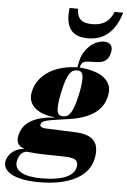

<svg xmlns="http://www.w3.org/2000/svg" viewBox="-162 -851 746 1128"><g transform="rotate(5 211.5 -287.5)"><path d="M252 -805.2Q251 -765.1 271.7 -743.7Q292.5 -722.2 341.8 -722.2Q391.6 -722.2 421.6 -743.4Q451.7 -764.6 467.3 -805.2H517.6Q504.4 -760.3 484.9 -728.3Q465.3 -696.3 440.9 -676Q416.5 -655.8 387 -646.5Q357.4 -637.2 323.7 -637.2Q290 -637.2 264.6 -646.5Q239.3 -655.8 223.4 -676Q207.5 -696.3 201.7 -728.3Q195.8 -760.3 201.7 -805.2ZM277.3 -443.8Q265.6 -443.8 254.6 -439Q243.7 -434.1 233.6 -419.4Q223.6 -404.8 214.1 -377.7Q204.6 -350.6 195.3 -306.2Q186 -261.7 183.8 -234.4Q181.6 -207 185.5 -192.4Q189.5 -177.7 198.2 -172.9Q207 -168 218.8 -168Q231 -168 241.7 -172.9Q252.4 -177.7 262.5 -192.4Q272.5 -207 282.2 -234.4Q292 -261.7 301.3 -306.2Q310.5 -350.6 312.5 -377.7Q314.5 -404.8 310.8 -419.4Q307.1 -434.1 298.3 -439Q289.6 -443.8 277.3 -443.8ZM-28.3 117.2Q-32.7 139.6 -23.9 156.2Q-15.1 172.9 4.9 183.8Q24.9 194.8 54.9 200.4Q85 206.1 122.6 206.1Q171.9 206.1 208 200.2Q244.1 194.3 268.6 183.6Q293 172.9 306.6 158Q320.3 143.1 324.2 125Q328.6 103.5 322.8 91.8Q316.9 80.1 301.3 74.5Q285.6 68.8 260 67.6Q234.4 66.4 199.7 66.2Q165 65.9 121.3 64.7Q77.6 63.5 25.4 58.1Q9.8 58.1 -5.9 72Q-21.5 85.9 -28.3 117.2ZM168.5 -158.2Q135.7 -161.1 106.4 -170.9Q77.1 -180.7 56.4 -197.5Q35.6 -214.4 26.1 -238.8Q16.6 -263.2 23.4 -295.9Q32.2 -336.9 55.7 -367.4Q79.1 -397.9 113 -418.7Q147 -439.5 189.2 -450.2Q231.4 -460.9 277.3 -461.9L284.2 -495.1Q291 -528.3 306.4 -552.7Q321.8 -577.1 340.8 -593.5Q359.9 -609.9 380.4 -617.9Q400.9 -626 418.9 -626Q449.2 -626 461.2 -610.1Q473.1 -594.2 467.3 -566.9Q463.4 -548.3 456.3 -535.9Q449.2 -523.4 438 -515.9Q426.8 -508.3 411.4 -505.1Q396 -502 375.5 -502Q350.6 -502 335.4 -500.7Q320.3 -499.5 311.5 -495.4Q302.7 -491.2 298.6 -483.4Q294.4 -475.6 291.5 -461.9Q339.8 -458 376.7 -446.5Q413.6 -435.1 437 -416.3Q460.4 -397.5 469.7 -371.1Q479 -344.7 471.7 -310.1Q457.5 -243.7 403.1 -206.1Q348.6 -168.5 254.9 -154.8Q206.5 -147.9 175.5 -143.3Q144.5 -138.7 126.5 -134Q108.4 -129.4 100.8 -124Q93.3 -118.7 91.3 -109.9Q88.9 -98.1 98.1 -93.5Q107.4 -88.9 121.6 -87.9L296.4 -81.1Q338.9 -79.6 366.9 -69.6Q395 -59.6 410.4 -41Q425.8 -22.5 429.2 4.2Q432.6 30.8 425.3 64.9Q417 104 392.6 134.5Q368.2 165 328.4 186.3Q288.6 207.5 234.4 218.8Q180.2 230 112.8 230Q52.2 230 10.7 220.9Q-30.8 211.9 -55.7 197Q-80.6 182.1 -89.8 163.3Q-99.1 144.5 -95.2 125Q-90.8 104.5 -80.3 89.6Q-69.8 74.7 -55.9 64.7Q-42 54.7 -25.9 49.3Q-9.8 43.9 5.9 43L6.3 41Q-8.3 36.1 -17.1 28.8Q-25.9 21.5 -30.3 12Q-34.7 2.4 -35.2 -9Q-35.6 -20.5 -32.7 -33.2Q-20 -91.8 31.7 -121.6Q83.5 -151.4 168 -155.8Z"/></g></svg>

Font: XB Zar
Style: Bold Italic
Weight: 700
Italic angle: -12°
Designer: Behnam
Foundry: Irmug
Version: Version 8.005 2009